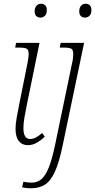

<svg xmlns="http://www.w3.org/2000/svg" viewBox="-20 -765 508 1025"><path d="M196 -671Q183 -671 174 -679Q165 -687 165 -704Q165 -723 174.5 -734Q184 -745 199 -745Q212 -745 221 -737Q230 -729 230 -712Q230 -690 219.5 -680.5Q209 -671 196 -671ZM129 10Q98 10 80.5 -12Q63 -34 63 -77Q63 -103 69 -136.5Q75 -170 82 -205L127 -429Q129 -440 131 -453.5Q133 -467 133 -476Q133 -499 122.5 -505Q112 -511 79 -511H61L66 -536H191L122 -199Q116 -170 110.5 -138Q105 -106 105 -81Q105 -23 141 -23Q157 -23 172.5 -31.5Q188 -40 205 -55L219 -35Q200 -17 177 -3.5Q154 10 129 10ZM434 -671Q421 -671 412 -679Q403 -687 403 -704Q403 -723 412.5 -734Q422 -745 437 -745Q450 -745 459 -737Q468 -729 468 -712Q468 -690 457.5 -680.5Q447 -671 434 -671ZM147 240Q131 240 118.5 238.5Q106 237 98 235L105 205Q125 210 149 210Q179 210 201 191.5Q223 173 240.5 129Q258 85 274 9L365 -429Q368 -440 369.5 -453.5Q371 -467 371 -476Q371 -499 360.5 -505Q350 -511 318 -511H299L304 -536H429L315 9Q296 102 273 152Q250 202 219.5 221Q189 240 147 240Z"/></svg>

Font: Noto Serif SemiCondensed ExtraLight
Style: Italic
Weight: 200
Width: 4
Italic angle: -12°
Designer: Monotype Design Team
Foundry: Monotype Imaging Inc.
Version: Version 2.013